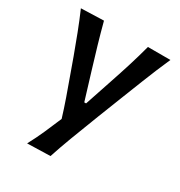

<svg xmlns="http://www.w3.org/2000/svg" viewBox="-166 -615 864 924"><g transform="rotate(30 266.5 -153.0)"><path d="M119 195.5Q143.5 150 164.2 103.2Q185 56.5 204 10.5Q189 -39 171.2 -89.5Q153.5 -140 136 -188L103.5 -278.5Q84 -332 62.5 -388Q41 -444 18 -497L144 -501Q160 -440 177 -382Q194 -324 212.5 -263.5L258.5 -113H268.5L319 -264Q339 -323 357 -380.8Q375 -438.5 390.5 -497H515.5Q497.5 -456.5 482 -419.2Q466.5 -382 448.8 -337.2Q431 -292.5 406.5 -230L351.5 -90Q314.5 5 289.5 71.5Q264.5 138 247 192Z"/></g></svg>

Font: Commissioner Flair Medium
Style: Regular
Weight: 500
Designer: Kostas Bartsokas
Foundry: Kostas Bartsokas
Version: Version 1.000; ttfautohint (v1.8.3)